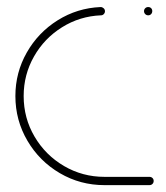

<svg xmlns="http://www.w3.org/2000/svg" viewBox="-20 -539 484 559"><path d="M24.8 -259.3Q24.8 -327.8 58 -386.1Q91.1 -444.4 148 -480Q204.8 -515.6 273 -518.5Q277.8 -518.5 281.7 -515Q285.6 -511.5 285.6 -506.3Q285.6 -501.5 282.2 -498Q278.9 -494.4 274.1 -494.4Q212.2 -491.9 160.6 -459.6Q108.9 -427.4 78.9 -374.4Q48.9 -321.5 48.9 -259.3Q48.9 -195.2 80.6 -141.3Q112.2 -87.4 166.3 -55.7Q220.4 -24.1 284.1 -24.1H415.2Q420.4 -24.1 423.9 -20.7Q427.4 -17.4 427.4 -12.2Q427.4 -7 423.9 -3.5Q420.4 0 415.2 0H284.1Q213.7 0 154.3 -34.8Q94.8 -69.6 59.8 -129.3Q24.8 -188.9 24.8 -259.3ZM399.3 -506.7Q399.3 -511.5 402.8 -515Q406.3 -518.5 411.5 -518.5Q416.7 -518.5 420 -515.2Q423.3 -511.9 423.3 -506.7Q423.3 -501.5 420 -498Q416.7 -494.4 411.5 -494.4Q406.3 -494.4 402.8 -498Q399.3 -501.5 399.3 -506.7Z"/></svg>

Font: 26F Galaxy Hebrew Thin
Style: Regular
Weight: 100
Designer: C₂₉H₂₅N₃O₅
Version: Version 1.000